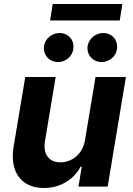

<svg xmlns="http://www.w3.org/2000/svg" viewBox="-20 -929 662 956"><path d="M589.1 -909.1H242.5L229.4 -827.1H576.3ZM269.2 -620C306.5 -620 339.8 -648.4 344.8 -683.2C352.3 -728 321.7 -764.6 275.9 -764.6C239.7 -764.6 205.3 -737.2 199.2 -701.3C192.5 -657.7 224.4 -620 269.2 -620ZM486.5 -620C523.8 -620 557.2 -648.4 562.1 -683.2C569.6 -728 539.1 -764.6 493.3 -764.6C457 -764.6 422.9 -737.2 416.5 -701.3C409.4 -657 441.8 -620 486.5 -620ZM403.4 -232.2C391.7 -159.1 335.6 -120.7 281.2 -120.7C223.7 -120.7 193.5 -160.9 203.8 -225.1L257.1 -545.5H105.8L47.6 -198.2C27 -70.7 88.4 7.1 198.2 7.1C280.2 7.1 347.7 -35.2 381.4 -99.1H387.1L370.7 0H516L606.9 -545.5H455.6Z"/></svg>

Font: TID UI
Style: Bold Italic
Weight: 700
Italic angle: -9.39999°
Designer: The TID Project Authors
Foundry: Bakken & Bæck
Version: Version 1.001;hotconv 1.0.109;makeotfexe 2.5.65596